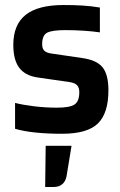

<svg xmlns="http://www.w3.org/2000/svg" viewBox="-20 -524 480 765"><path d="M240 -404Q187 -404 167.5 -393.5Q148 -383 148 -348Q148 -331 156 -322.5Q164 -314 183 -311L306 -293Q365 -285 388.5 -256Q412 -227 412 -164Q412 -73 370 -32Q328 9 227 9Q169 9 121 4Q73 -1 40 -11V-114Q71 -106 116 -100.5Q161 -95 207 -95Q259 -95 277.5 -108Q296 -121 296 -157Q296 -175 287 -184.5Q278 -194 257 -197L132 -215Q81 -222 57 -253.5Q33 -285 33 -345Q33 -426 82.5 -465Q132 -504 233 -504Q274 -504 308 -502Q342 -500 378 -494V-395Q352 -399 315.5 -401.5Q279 -404 240 -404ZM265 57 245 179Q241 199 228 210Q215 221 194 221H160L162 57Z"/></svg>

Font: Blinker SemiBold
Style: Regular
Weight: 600
Designer: Juergen Huber
Foundry: supertype
Version: Version 1.015;PS 1.15;hotconv 1.0.88;makeotf.lib2.5.647800